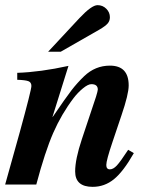

<svg xmlns="http://www.w3.org/2000/svg" viewBox="-26 -717 602 746"><path d="M472 -135 494 -122Q453 -50 416.5 -20.5Q380 9 334 9Q266 9 266 -51Q266 -98 292 -176L347 -341Q354 -364 354 -369Q354 -390 329 -390Q316 -390 296 -373.5Q276 -357 260 -336Q213 -274 181 -201Q149 -128 115 0H-6L51 -204Q96 -368 96 -383Q96 -397 84.5 -401.5Q73 -406 41 -407V-434Q131 -437 240 -461L178 -263H179Q230 -338 252 -366.5Q274 -395 301 -421Q344 -462 401 -462Q474 -462 474 -385Q474 -351 446 -269L411 -165Q387 -94 387 -76Q387 -59 401 -59Q414 -59 428 -74Q442 -89 472 -135ZM210 -516H161L283 -647Q330 -697 353 -697Q373 -697 387 -683Q401 -669 401 -650Q401 -636 392.5 -626Q384 -616 362 -603Z"/></svg>

Font: STIX MathJax Latin
Style: Bold Italic
Weight: 700
Italic angle: -16.33°
Designer: MicroPress Inc., with final additions and corrections provided by Coen Hoffman, Elsevier (retired)
Version: Version 1.1.1